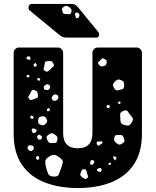

<svg xmlns="http://www.w3.org/2000/svg" viewBox="-20 -940 786 970"><path d="M374 10Q278 10 204.5 -19Q131 -48 90 -109Q49 -170 49 -264V-673Q49 -684 57 -692Q65 -700 76 -700H272Q283 -700 291 -692Q299 -684 299 -673V-268Q299 -191 373 -191Q447 -191 447 -268V-673Q447 -684 455 -692Q463 -700 474 -700H670Q681 -700 689 -692Q697 -684 697 -673V-264Q697 -170 656 -109Q615 -48 542 -19Q469 10 374 10ZM133 -653 120 -656 112 -646 122 -638 134 -639ZM504 -644Q497 -647 494.5 -644Q492 -641 487 -636Q482 -630 477.5 -627Q473 -624 477 -617Q482 -609 486.5 -606.5Q491 -604 500 -605Q510 -607 514 -611Q518 -615 519 -625Q520 -634 516 -637Q512 -640 504 -644ZM250 -619Q245 -630 238 -631Q231 -632 218 -631Q208 -630 207 -624Q206 -618 204 -608Q202 -598 200.5 -592Q199 -586 208 -581Q217 -576 222 -579.5Q227 -583 235 -590Q243 -599 249 -603.5Q255 -608 250 -619ZM165 -615 158 -623 149 -613 155 -601 165 -607ZM130 -556 124 -562 115 -560V-550L125 -549ZM184 -542 175 -546 167 -543 170 -534 180 -532ZM592 -535Q580 -540 573.5 -537.5Q567 -535 558 -525Q550 -516 550.5 -509.5Q551 -503 558 -493Q563 -484 569 -483.5Q575 -483 585 -486Q595 -488 600.5 -490.5Q606 -493 607 -504Q608 -516 606 -523Q604 -530 592 -535ZM228 -511Q219 -518 210 -511Q204 -507 202 -503.5Q200 -500 202 -493Q204 -487 208 -486Q212 -485 219 -485Q229 -485 232 -495Q236 -505 228 -511ZM153 -485Q142 -488 139.5 -481.5Q137 -475 132 -466Q127 -458 124 -453.5Q121 -449 126 -442Q132 -434 137.5 -435Q143 -436 152 -439Q162 -443 167.5 -445.5Q173 -448 172 -458Q171 -471 167.5 -476.5Q164 -482 153 -485ZM261 -463Q251 -465 246 -455Q242 -449 241 -445Q240 -441 245 -436Q250 -430 254 -430Q258 -430 265 -433Q276 -439 275 -450Q274 -457 271 -459Q268 -461 261 -463ZM589 -425 581 -428 575 -421 582 -414 589 -418ZM533 -410 523 -409 517 -402 523 -393 535 -397ZM233 -388 225 -395 218 -389 217 -379 229 -378ZM642 -355Q631 -368 625.5 -377Q620 -386 604 -380Q587 -373 587 -363Q587 -353 588 -335Q589 -321 594.5 -315.5Q600 -310 614 -307Q626 -304 632.5 -307Q639 -310 646 -322Q652 -332 651.5 -338.5Q651 -345 642 -355ZM146 -354 135 -356 133 -346 141 -338 151 -344ZM213 -343Q208 -351 203.5 -352Q199 -353 190 -352Q181 -350 177.5 -346.5Q174 -343 173 -334Q172 -324 173.5 -319Q175 -314 184 -310Q194 -306 199.5 -307Q205 -308 212 -316Q219 -323 218.5 -328.5Q218 -334 213 -343ZM154 -290Q148 -293 144 -290Q138 -285 141 -279Q143 -274 144.5 -270.5Q146 -267 152 -268Q162 -269 165 -280Q166 -285 162.5 -286Q159 -287 154 -290ZM254 -262Q244 -268 238 -266.5Q232 -265 222 -257Q214 -250 215.5 -244.5Q217 -239 220 -230Q226 -216 240 -217Q252 -218 259 -218Q266 -218 269 -230Q272 -242 269 -248.5Q266 -255 254 -262ZM185 -256Q182 -258 179.5 -259.5Q177 -261 174 -258Q165 -252 168 -244Q172 -234 182 -234Q187 -234 188.5 -237Q190 -240 192 -246Q193 -250 191 -251.5Q189 -253 185 -256ZM605 -244Q602 -252 599 -255Q596 -258 587 -258Q576 -258 569 -258Q562 -258 558 -247Q555 -235 557.5 -229Q560 -223 571 -215Q580 -208 586 -209.5Q592 -211 602 -218Q610 -224 609 -229Q608 -234 605 -244ZM497 -222Q495 -228 491.5 -226.5Q488 -225 482 -225Q477 -225 473.5 -225.5Q470 -226 469 -221Q466 -211 474 -206Q478 -202 480.5 -204.5Q483 -207 487 -210Q492 -213 495.5 -215Q499 -217 497 -222ZM139 -205Q132 -205 128 -206Q124 -207 121 -200Q118 -193 119.5 -189Q121 -185 128 -180Q134 -175 137.5 -176.5Q141 -178 147 -182Q151 -186 151 -189Q151 -192 150 -197Q147 -205 139 -205ZM285 -141Q268 -155 256.5 -157.5Q245 -160 227 -148Q209 -136 208.5 -124.5Q208 -113 213 -93Q219 -71 224.5 -60Q230 -49 252 -48Q273 -47 277 -59Q281 -71 289 -91Q295 -109 297.5 -119Q300 -129 285 -141ZM174 -153 161 -147 163 -137 172 -131 179 -140ZM564 -149 551 -150 554 -139 560 -129 569 -139ZM455 -126Q452 -133 443 -131Q437 -130 436 -121Q436 -116 435.5 -113Q435 -110 440 -108Q444 -106 446.5 -107.5Q449 -109 452 -113Q459 -120 455 -126ZM542 -117 532 -118 526 -110 534 -106 539 -109ZM492 -88Q489 -92 486 -91.5Q483 -91 479 -90Q470 -87 470 -81Q470 -77 472 -76Q474 -75 478 -73Q483 -72 485.5 -71Q488 -70 490 -74Q496 -81 492 -88ZM420 -63Q417 -72 416 -78.5Q415 -85 406 -85Q395 -85 392.5 -79.5Q390 -74 387 -64Q384 -56 387 -52.5Q390 -49 396 -44Q404 -39 408.5 -36.5Q413 -34 420 -40Q427 -45 425 -50Q423 -55 420 -63ZM318 -750Q302 -750 293 -755Q284 -760 276 -767L129 -888Q124 -893 124 -900Q124 -920 143 -920H339Q350 -920 357.5 -917Q365 -914 376 -901L476 -779Q481 -774 481 -766Q481 -750 465 -750ZM330 -904Q321 -910 315.5 -910.5Q310 -911 301 -905Q293 -899 293 -893.5Q293 -888 296 -879Q299 -871 303.5 -870Q308 -869 316 -869Q325 -869 331 -868.5Q337 -868 340 -877Q343 -887 340.5 -892Q338 -897 330 -904ZM378 -872Q373 -876 370 -877Q367 -878 362 -874Q357 -871 358.5 -868Q360 -865 361 -860Q363 -854 363.5 -851Q364 -848 370 -848Q375 -848 376.5 -850.5Q378 -853 380 -858Q384 -868 378 -872Z"/></svg>

Font: Rubik Moonrocks
Style: Regular
Weight: 400
Designer: Hubert and Fischer, NaN
Foundry: Hubert and Fischer, NaN
Version: Version 2.200